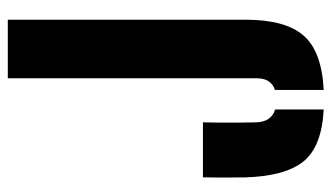

<svg xmlns="http://www.w3.org/2000/svg" viewBox="-199 -641 850 492"><g transform="rotate(-90 226.0 -395.0)"><path d="M241.5 9.5V-115.5Q271.5 -125 271.5 -163V-800H421.5V-191Q421.5 -89 381 -42.2Q340.5 4.5 241.5 9.5ZM191.5 9.5Q96 4.5 58.2 -42.5Q20.5 -89.5 17.5 -191Q17 -215 17 -245.5Q17 -276 17.5 -300H158.5Q158 -282 157.8 -256.8Q157.5 -231.5 157.8 -206.2Q158 -181 158.5 -163Q160 -124.5 191.5 -115Z"/></g></svg>

Font: Big Shoulders Stencil Display Black
Style: Regular
Weight: 900
Designer: Patric King
Foundry: XO Type Co
Version: Version 1.000